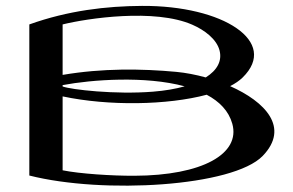

<svg xmlns="http://www.w3.org/2000/svg" viewBox="-20 -613 968 635"><path d="M741.1 -328.1C757.8 -336.7 771.8 -346.2 782.4 -356.6C903.3 -474.8 718.6 -595 449.7 -593.5C332.1 -592.8 205.6 -578.3 77 -532.2V-32.5C321.6 29.6 750.6 4.2 848.8 -97.3C939.5 -191.1 856.7 -276.9 741.1 -328.1ZM187.1 -532.2C268.9 -552.4 491.8 -585.8 616.2 -531.2C657.6 -513.1 696.2 -483.2 705.9 -446.9C715.3 -411.9 698.5 -380.8 660.5 -356.9C627.3 -366.1 593.9 -372.4 563.3 -375.3C448.1 -386 318.5 -387.7 187.1 -365.3V-532.2ZM187.1 -331.5C283.8 -349.8 460.3 -362.7 590.7 -327.5C560.6 -319 525.4 -312.9 485.7 -309.8C361.2 -299.8 214.6 -316.7 187.1 -327ZM424.2 -31.7C350.7 -31.4 243.3 -38.3 187.1 -49.8V-294.2C339.9 -261.8 533.9 -265.1 663.6 -299.7C705.6 -277.4 736.4 -246.3 748.3 -203.7C775.9 -104.5 649.9 -32.5 424.2 -31.7Z"/></svg>

Font: Novoposelensky
Style: Regular
Weight: 400
Designer: Sasha Pavljenko
Version: Version 1.002;Fontself Maker 3.5.4